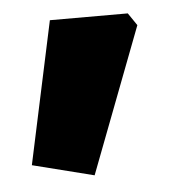

<svg xmlns="http://www.w3.org/2000/svg" viewBox="-35 -195 357 383"><g transform="rotate(-5 143.5 -3.0)"><path d="M17 124 78 -161H234L251 -136L140 155Z"/></g></svg>

Font: Oxanium ExtraLight ExtraBold
Style: Regular
Weight: 800
Version: Version 2.000